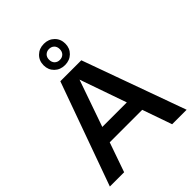

<svg xmlns="http://www.w3.org/2000/svg" viewBox="-270 -1148 1298 1298"><g transform="rotate(-45 379.0 -499.0)"><path d="M12.5 0 279 -740H479.5L746.5 0H608L370.5 -679H386.5L149 0ZM188 -212 220 -321H538L570 -212ZM379 -794.5Q334 -794.5 304.5 -823.2Q275 -852 275 -896Q275 -940.5 304.5 -969.2Q334 -998 379 -998Q424 -998 453.5 -969.2Q483 -940.5 483 -896Q483 -852 453.5 -823.2Q424 -794.5 379 -794.5ZM379 -844Q401.5 -844 415.8 -858.2Q430 -872.5 430 -896.5Q430 -920.5 415.8 -934.5Q401.5 -948.5 379 -948.5Q357 -948.5 342.5 -934.5Q328 -920.5 328 -896.5Q328 -872.5 342.2 -858.2Q356.5 -844 379 -844Z"/></g></svg>

Font: Encode Sans SC SemiExpanded SemiBold
Style: Regular
Weight: 600
Width: 6
Designer: Multiple Designers
Foundry: Impallari Type
Version: Version 3.002